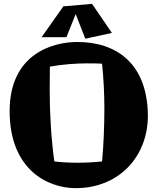

<svg xmlns="http://www.w3.org/2000/svg" viewBox="-20 -953 816 997"><path d="M510 -115C472 -110 417 -108 381 -108C348 -108 295 -110 262 -115C246 -233 238 -363 238 -484C238 -511 239 -578 239 -607C297 -618 374 -624 432 -624C451 -624 490 -624 510 -622C518 -548 522 -463 522 -388C522 -310 518 -193 510 -115ZM748 -353C745 -630 578 -735 381 -735C255 -735 30 -674 30 -376C30 -73 227 24 373 24C598 24 748 -140 748 -353ZM458 -933 309 -920 196 -760H325L373 -880L423 -752L561 -782Z"/></svg>

Font: Galindo
Style: Regular
Weight: 400
Designer: Astigmatic (AOETI)
Foundry: Astigmatic (AOETI)
Version: Version 1.000